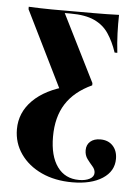

<svg xmlns="http://www.w3.org/2000/svg" viewBox="-48 -455 480 685"><g transform="rotate(5 192.5 -113.0)"><path d="M236.3 192.7Q174.2 192.7 126.2 170.6Q78.2 148.4 50.8 109.3Q23.4 70.2 23.4 21Q23.4 -38.7 67.3 -82.7Q111.3 -126.6 191.9 -146.8L166.9 -125.8L27.4 -408.9V-417.7Q47.6 -416.9 68.5 -416.1Q89.5 -415.3 110.9 -415.3Q132.3 -415.3 154.8 -415.3H178.2H262.1Q283.9 -415.3 306.9 -415.7Q329.8 -416.1 350.8 -416.9Q350 -384.7 351.2 -350.8Q352.4 -316.9 356.5 -281.5H346.8Q333.9 -320.2 314.9 -348.4Q296 -376.6 263.7 -391.5Q231.5 -406.5 178.2 -406.5H157.3L277.4 -166.1V-158.1Q214.5 -129 184.3 -81.5Q154 -33.9 154 36.3Q154 105.6 181.9 144Q209.7 182.3 259.7 182.3Q283.1 182.3 298 174.2Q312.9 166.1 312.9 152.4Q312.9 140.3 303.2 129.4Q293.5 118.5 283.9 105.6Q274.2 92.7 274.2 74.2Q274.2 54.8 287.5 43.1Q300.8 31.5 323.4 31.5Q351.6 31.5 368.1 49.2Q384.7 66.9 384.7 96Q384.7 140.3 344.4 166.5Q304 192.7 236.3 192.7Z"/></g></svg>

Font: Playfair 144pt SemiCondensed ExtraBold
Style: Regular
Weight: 800
Width: 4
Designer: Claus Eggers Sørensen
Foundry: Claus Eggers Sørensen
Version: Version 2.203